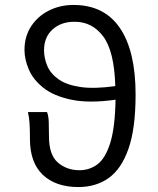

<svg xmlns="http://www.w3.org/2000/svg" viewBox="-20 -744 640 776"><path d="M158 -541Q158 -509 171 -478Q184 -447 216 -424Q248 -401 304 -392.5Q360 -384 446 -396Q442 -537 397 -597Q352 -657 280 -656Q227 -656 192.5 -625Q158 -594 158 -541ZM297 12Q205 12 153 -37.5Q101 -87 101 -182Q101 -221 99.5 -244.5Q98 -268 93 -291H170Q176 -277 177 -251.5Q178 -226 178 -192Q178 -118 214 -87Q250 -56 301 -56Q342 -56 374 -80Q406 -104 425.5 -166Q445 -228 447 -341Q340 -326 268.5 -341Q197 -356 155.5 -389Q114 -422 96.5 -463Q79 -504 79 -542Q79 -597 106 -638Q133 -679 178 -701.5Q223 -724 277 -724Q401 -724 464.5 -631Q528 -538 528 -362Q528 -224 499 -142Q470 -60 418.5 -24Q367 12 297 12Z"/></svg>

Font: SauceCodePro NFM
Style: Regular
Weight: 400
Monospace: yes
Designer: Paul D. Hunt, Teo Tuominen
Foundry: Adobe
Version: Version 2.042;hotconv 1.1.0;makeotfexe 2.6.0;Nerd Fonts 3.3.